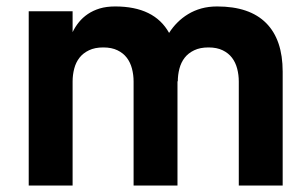

<svg xmlns="http://www.w3.org/2000/svg" viewBox="-20 -575 956 595"><path d="M394 -322.5Q394 -343 389 -362.2Q384 -381.5 373 -396Q362 -410.5 344 -419.2Q326 -428 300 -428Q274 -428 255.8 -419.2Q237.5 -410.5 226.2 -396Q215 -381.5 210 -362.2Q205 -343 205 -322.5V0H69V-540H205V-475.5Q213 -492 224.5 -506.2Q236 -520.5 252.2 -531.5Q268.5 -542.5 289.2 -548.8Q310 -555 337 -555Q458.5 -555 504 -473Q515 -490.5 529.8 -505.2Q544.5 -520 563 -531.2Q581.5 -542.5 604 -548.8Q626.5 -555 653 -555Q753.5 -555 804.8 -503.5Q856 -452 856 -353V0H720V-322.5Q720 -343 715 -362.2Q710 -381.5 699 -396Q688 -410.5 670 -419.2Q652 -428 626 -428Q600 -428 581.8 -419.2Q563.5 -410.5 552.2 -396Q541 -381.5 536 -362.2Q531 -343 531 -322.5L530 -323.5V0H394Z"/></svg>

Font: Vela Sans ExtBd
Style: Regular
Weight: 800
Designer: Principal design: Mikhail Sharanda - project Manrope.
Design modification: Ravid Balaliev
Foundry: Mikhail Sharanda
Version: Version 1.001